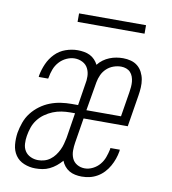

<svg xmlns="http://www.w3.org/2000/svg" viewBox="-80 -769 760 847"><g transform="rotate(10 300.0 -345.5)"><path d="M134 8Q108 8 83.5 -2Q59 -12 45 -32.5Q31 -53 28.5 -79.5Q26 -106 30 -133Q34 -156 42.5 -180Q51 -204 66.5 -224Q82 -244 103 -259.5Q124 -275 147.5 -284Q171 -293 195 -296.5Q219 -300 243 -300H272L287 -395Q291 -413 290.5 -432Q290 -451 282 -467Q274 -483 257.5 -491.5Q241 -500 222 -500Q204 -500 185.5 -491.5Q167 -483 153.5 -468Q140 -453 133 -434.5Q126 -416 123 -397Q122 -396 122 -394.5Q122 -393 122 -392H79Q80 -394 80 -395.5Q80 -397 80 -399Q85 -426 96.5 -452Q108 -478 128 -498.5Q148 -519 175 -528.5Q202 -538 229 -538Q243 -538 257.5 -535.5Q272 -533 284 -527Q296 -521 305.5 -511Q315 -501 321 -489Q331 -502 344 -511.5Q357 -521 372 -527Q387 -533 402 -535.5Q417 -538 432 -538Q450 -538 467 -533.5Q484 -529 497 -518.5Q510 -508 518 -492.5Q526 -477 529 -460Q532 -443 531 -424.5Q530 -406 527 -388L504 -246H306L288 -135Q285 -117 285 -98.5Q285 -80 292 -64Q299 -48 314.5 -39Q330 -30 349 -30Q367 -30 385 -39Q403 -48 415.5 -63Q428 -78 434.5 -96Q441 -114 445 -133Q445 -134 445 -135.5Q445 -137 445 -138H488Q487 -136 487 -134.5Q487 -133 487 -131Q484 -113 478 -96Q472 -79 463 -63Q454 -47 441 -33Q428 -19 411.5 -9.5Q395 0 377.5 4Q360 8 342 8Q327 8 312.5 5Q298 2 286 -5Q274 -12 265 -23Q256 -34 251 -47Q240 -34 226.5 -23Q213 -12 197.5 -4.5Q182 3 166 5.5Q150 8 134 8ZM467 -284 485 -395Q487 -407 488 -419Q489 -431 488 -442.5Q487 -454 483 -465Q479 -476 471.5 -484Q464 -492 453 -496Q442 -500 430 -500Q413 -500 396 -494Q379 -488 365.5 -475.5Q352 -463 344.5 -446.5Q337 -430 334 -413L312 -284ZM140 -30Q154 -30 168 -34Q182 -38 194 -47Q206 -56 215 -68Q224 -80 230.5 -93.5Q237 -107 240.5 -120.5Q244 -134 247 -148L265 -262H243Q224 -262 204.5 -259Q185 -256 166.5 -248.5Q148 -241 131 -229Q114 -217 101.5 -200.5Q89 -184 82.5 -165Q76 -146 73 -127Q70 -110 71 -91.5Q72 -73 81 -59Q90 -45 106 -37.5Q122 -30 140 -30ZM506 -661H206V-699H506Z"/></g></svg>

Font: Iosevka Curly Slab XLtExObl
Style: Regular
Weight: 200
Width: 7
Italic angle: -9°
Monospace: yes
Designer: Belleve Invis
Foundry: Belleve Invis
Version: Version 11.0.0; ttfautohint (v1.8.3)